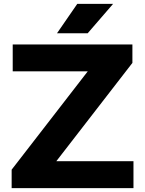

<svg xmlns="http://www.w3.org/2000/svg" viewBox="-20 -969 748 989"><path d="M40 0V-95L432 -601.5H45.5V-740H662V-645L270 -138.5H667.5V0ZM273.5 -797.5 378 -949H562.5L431.5 -797.5Z"/></svg>

Font: Encode Sans Exp
Style: Bold
Weight: 700
Width: 7
Designer: Multiple Designers
Foundry: Impallari Type
Version: Version 3.002; ttfautohint (v1.8.3) -l 8 -r 50 -G 200 -x 14 